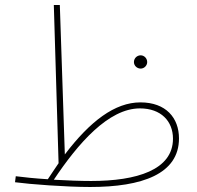

<svg xmlns="http://www.w3.org/2000/svg" viewBox="-20 -734 786 767"><path d="M340 13C548 13 695 -39 695 -181C695 -263 643 -325 541 -325C439 -325 340 -250 239 -117L219 -714H195L214 -82C200 -62 186 -40 171 -18C121 -21 74 -26 43 -30L40 -6C99 2 244 13 340 13ZM542 -460C556 -460 568 -472 568 -486C568 -501 556 -513 542 -513C527 -513 515 -501 515 -486C515 -472 527 -460 542 -460ZM539 -301C623 -301 671 -250 671 -180C671 -55 526 -11 344 -11C303 -11 248 -13 195 -16C291 -160 413 -301 539 -301Z"/></svg>

Font: Noto Sans Arabic SemCond Thin
Style: Regular
Weight: 100
Width: 4
Designer: Monotype Design Team, Nadine Chahine, Nizar Qandah and Khaled Hosny
Foundry: Monotype Imaging Inc.
Version: Version 2.012